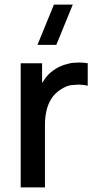

<svg xmlns="http://www.w3.org/2000/svg" viewBox="-20 -815 426 835"><path d="M225 -620H143L214.5 -795H296.5ZM70 0V-540H163V-454Q169 -464 176 -473.5Q192 -495.5 213 -509.5Q233.5 -524.5 258.8 -532.8Q284 -541 301 -542Q318 -543 325 -543Q344 -543 361.5 -540V-442Q343 -447 321.5 -447Q312.5 -447 291.5 -445Q270.5 -443 243.5 -425.5Q218 -409 203.2 -385.5Q188.5 -362 182 -333.2Q175.5 -304.5 175.5 -272.5V0Z"/></svg>

Font: Cns Manrope SemBd
Style: Regular
Weight: 600
Designer: Mikhail Sharanda
Foundry: Mikhail Sharanda
Version: Version 4.504